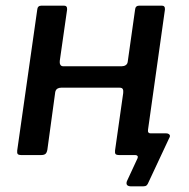

<svg xmlns="http://www.w3.org/2000/svg" viewBox="-20 -550 670 681"><path d="M446 111Q424 111 430 93L468 11Q470 6 467.5 3Q465 0 460 0H421L426 -77H500L505 -91Q504 -83 506.5 -80Q509 -77 514 -77H569Q577 -77 581 -72.5Q585 -68 580 -60L507 96Q504 104 500 107.5Q496 111 487 111ZM57 0Q46 0 43 -3.5Q40 -7 41 -16L112 -515Q113 -530 127 -530H207Q219 -530 218 -516L192 -334Q191 -326 194 -320.5Q197 -315 204 -315H412Q420 -315 426 -319Q432 -323 433 -331L459 -515Q460 -530 474 -530H554Q566 -530 565 -516L495 -19Q493 -8 488 -4Q483 0 472 0H404Q393 0 390 -3.5Q387 -7 388 -16L417 -220Q418 -229 415.5 -234Q413 -239 404 -239H197Q189 -239 183.5 -235.5Q178 -232 176 -224L148 -19Q146 -8 141 -4Q136 0 125 0Z"/></svg>

Font: Libre Franklin Medium
Style: Italic
Weight: 500
Italic angle: -8°
Designer: Pablo Impallari, Rodrigo Fuenzalida, Nhung Nguyen
Foundry: Impallari Type
Version: Version 3.000